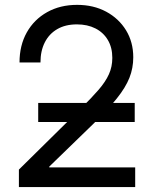

<svg xmlns="http://www.w3.org/2000/svg" viewBox="-20 -758 623 778"><path d="M56.6 0V-70.8L307.6 -318.4Q351.6 -361.8 379.6 -394.3Q407.7 -426.8 421.4 -457.3Q435.1 -487.8 435.1 -523.4Q435.1 -565.4 417 -595.9Q398.9 -626.5 366.7 -642.8Q334.5 -659.2 291.5 -659.2Q245.1 -659.2 212.2 -640.1Q179.2 -621.1 161.6 -586.4Q144 -551.8 144 -504.9H59.1Q59.1 -574.2 88.6 -626.7Q118.2 -679.2 170.9 -708.7Q223.6 -738.3 292.5 -738.3Q358.9 -738.3 410.2 -710.7Q461.4 -683.1 490.7 -635.3Q520 -587.4 520 -525.9Q520 -481.9 504.4 -442.6Q488.8 -403.3 453.4 -359.1Q418 -314.9 359.4 -257.3L179.7 -83V-79.6H527.8V0ZM134.8 -263.7V-340.8H525.9V-263.7Z"/></svg>

Font: Inter 24pt
Style: Regular
Weight: 400
Designer: Rasmus Andersson
Foundry: rsms
Version: Version 4.001;git-66647c0bb